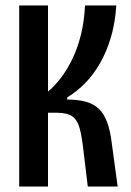

<svg xmlns="http://www.w3.org/2000/svg" viewBox="-20 -680 479 700"><path d="M50 0V-660H155V-346Q181 -368 203.5 -398Q226 -428 244.5 -466.5Q263 -505 275 -553Q287 -601 290 -660H404Q400 -597 384.5 -544.5Q369 -492 345 -450Q321 -408 290.5 -377Q260 -346 225 -325V-317Q257 -317 283.5 -311.5Q310 -306 330.5 -291.5Q351 -277 364.5 -249Q378 -221 385 -176L409 0H300L285 -125Q279 -181 270.5 -212Q262 -243 243 -256Q224 -269 187 -269H155V0Z"/></svg>

Font: Bricolage Grotesque 48pt Condensed Medium
Style: Regular
Weight: 500
Width: 3
Designer: Mathieu Triay
Foundry: Atelier Triay
Version: Version 1.001;gftools[0.9.33.dev8+g029e19f]